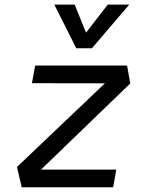

<svg xmlns="http://www.w3.org/2000/svg" viewBox="-20 -796 626 816"><path d="M533.7 -441.4 520 -517.6H129.4L115.7 -442.4L425.8 -441.9L52.2 -86.4L72.3 0H460.9L474.1 -75.2H154.3ZM304.2 -590.8H370.6L529.3 -776.4H438L345.7 -657.2L297.4 -776.4H210.9Z"/></svg>

Font: Cascadia Code PL SemiLight
Style: Italic
Weight: 350
Italic angle: -10°
Monospace: yes
Designer: Aaron Bell
Foundry: Saja Typeworks
Version: Version 2404.023